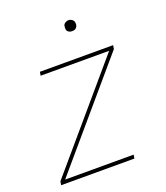

<svg xmlns="http://www.w3.org/2000/svg" viewBox="-130 -787 760 877"><g transform="rotate(-20 250.0 -348.5)"><path d="M16 0 19 -18 432 -502H99L102 -520H458L455 -502L42 -18H375L372 0ZM304 -644Q298 -644 292.5 -646Q287 -648 283 -652.5Q279 -657 278.5 -663.5Q278 -670 279 -676Q279 -681 281.5 -685Q284 -689 288 -691.5Q292 -694 296 -695.5Q300 -697 305 -697Q311 -697 316.5 -694.5Q322 -692 326 -687.5Q330 -683 331 -676.5Q332 -670 331 -664Q330 -659 327.5 -655Q325 -651 321.5 -648.5Q318 -646 313.5 -645Q309 -644 304 -644Z"/></g></svg>

Font: Iosevka Thin
Style: Italic
Weight: 100
Italic angle: -9°
Monospace: yes
Designer: Belleve Invis
Foundry: Belleve Invis
Version: Version 32.5.0; ttfautohint (v1.8.4)